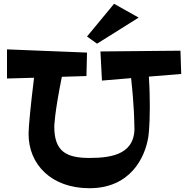

<svg xmlns="http://www.w3.org/2000/svg" viewBox="-20 -971 978 1015"><path d="M764 -247C764 -247 772 -295 772 -407C772 -450 771 -503 767 -566L938 -580L934 -703L511 -699L519 -545L673 -558C690 -405 690 -316 690 -316C703 -159 579 -136 453 -136C327 -136 267 -173 267 -302C267 -302 267 -367 307 -565L437 -569L440 -693L17 -710V-556L160 -560C142 -414 131 -300 131 -263C131 -102 251 24 453 24C670 24 747 -139 764 -247ZM583 -951 440 -778 493 -740 713 -878Z"/></svg>

Font: Peralta
Style: Regular
Weight: 400
Designer: Astigmatic (AOETI)
Foundry: Astigmatic (AOETI)
Version: Version 1.000